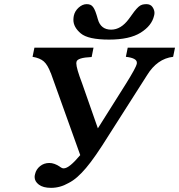

<svg xmlns="http://www.w3.org/2000/svg" viewBox="-20 -892 864 926"><path d="M686 -872Q706 -872 715.5 -858Q725 -844 725 -830Q725 -823 723 -816Q712 -768 658.5 -734.5Q605 -701 506 -701Q405 -701 369.5 -731Q334 -761 334 -796Q334 -806 336 -816Q341 -839 359.5 -855.5Q378 -872 398 -872Q408 -872 415.5 -869Q423 -866 429 -858Q435 -850 440.5 -835.5Q446 -821 452 -799Q466 -749 516 -749Q563 -749 601 -800Q617 -823 628 -837Q639 -851 648 -859Q657 -867 666 -869.5Q675 -872 686 -872ZM146 -662H431L422 -617Q353 -614 349 -594Q348 -591 348 -587Q348 -563 376 -490L452 -273L588 -489Q611 -526 624.5 -550.5Q638 -575 640 -586Q640 -588 640 -590Q640 -612 587 -618L596 -662H824L815 -618Q738 -609 689 -529L506 -242Q437 -131 395 -82Q374 -57 353 -38.5Q332 -20 310 -9Q270 14 226 14Q188 14 167.5 -1.5Q147 -17 147 -38Q147 -45 149 -52Q154 -75 173 -90.5Q192 -106 218 -106Q242 -106 269 -88H268Q279 -80 287 -80Q301 -80 321 -96.5Q341 -113 367 -144L225 -540V-539Q210 -579 191.5 -595.5Q173 -612 137 -618Z"/></svg>

Font: New Athena Unicode
Style: Bold Italic
Weight: 700
Designer: J. Rusten 1997; rev. by R. Hancock 2001, 2002, rev. by D. Mastronarde 2002-2021
Foundry: Society for Classical Studies (formerly American Philological Association)
Version: Version 5.008